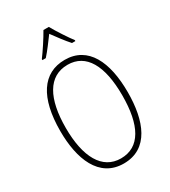

<svg xmlns="http://www.w3.org/2000/svg" viewBox="-227 -1059 1045 1180"><g transform="rotate(-30 295.5 -469.0)"><path d="M315 -948H277C253 -905 207 -835 179 -798V-791H203C232 -823 269 -873 296 -910C324 -872 359 -824 389 -791H413V-798C390 -827 340 -903 315 -948ZM535 -358C535 -574 463 -724 298 -724C141 -724 56 -594 56 -358C56 -161 120 10 296 10C472 10 535 -156 535 -358ZM95 -358C95 -564 161 -689 298 -689C429 -689 496 -570 496 -358C496 -147 431 -26 296 -26C164 -26 95 -151 95 -358Z"/></g></svg>

Font: Noto Sans Thai Looped Condensed ExtraLight
Style: Regular
Weight: 200
Width: 3
Designer: Sasikarn Vongin, Ben Mitchell
Foundry: The Fontpad Ltd
Version: Version 1.001